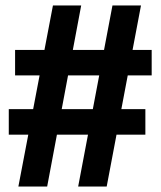

<svg xmlns="http://www.w3.org/2000/svg" viewBox="-20 -680 586 700"><path d="M265 0 390 -660H494L369 0ZM12 -189V-282H510V-189ZM47 0 173 -660H276L152 0ZM35 -405V-498H533V-405Z"/></svg>

Font: Bricolage Grotesque 72pt SemiCondensed SemiBold
Style: Regular
Weight: 600
Width: 4
Designer: Mathieu Triay
Foundry: Atelier Triay
Version: Version 1.001;gftools[0.9.33.dev8+g029e19f]